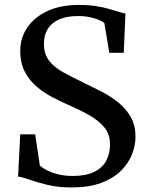

<svg xmlns="http://www.w3.org/2000/svg" viewBox="-20 -772 620 802"><path d="M280 11Q223 11 178.2 0.2Q133.5 -10.5 102.5 -21.8Q71.5 -33 55.5 -34.5L64.5 -211H127L146.5 -80.5Q158.5 -69.5 178.2 -59.8Q198 -50 224.8 -43.5Q251.5 -37 283 -37Q338.5 -37 373 -53.8Q407.5 -70.5 423.5 -100.2Q439.5 -130 439.5 -169Q439.5 -211 416 -239.8Q392.5 -268.5 352.5 -291Q312.5 -313.5 262 -335.5Q231 -349 196.8 -367Q162.5 -385 132.2 -411Q102 -437 83.2 -473.2Q64.5 -509.5 64.5 -559.5Q64.5 -613.5 94 -657Q123.5 -700.5 178.5 -726Q233.5 -751.5 310.5 -751.5Q348 -751.5 379 -746.8Q410 -742 434.2 -735.2Q458.5 -728.5 476 -722.8Q493.5 -717 504 -715.5L497 -551.5H436.5L416 -675.5Q410 -681.5 394.5 -688.2Q379 -695 356.5 -700Q334 -705 306.5 -705Q259 -705 227.2 -691Q195.5 -677 179.5 -651.2Q163.5 -625.5 163.5 -589.5Q163.5 -545.5 185.8 -517.5Q208 -489.5 247.5 -468.2Q287 -447 337 -422.5Q372 -406 408.8 -386.8Q445.5 -367.5 476.5 -342Q507.5 -316.5 526.8 -282.2Q546 -248 546 -201Q546 -163.5 530.8 -125.8Q515.5 -88 483.5 -57Q451.5 -26 401 -7.5Q350.5 11 280 11Z"/></svg>

Font: Merriweather 48pt
Style: Regular
Weight: 400
Version: Version 2.100